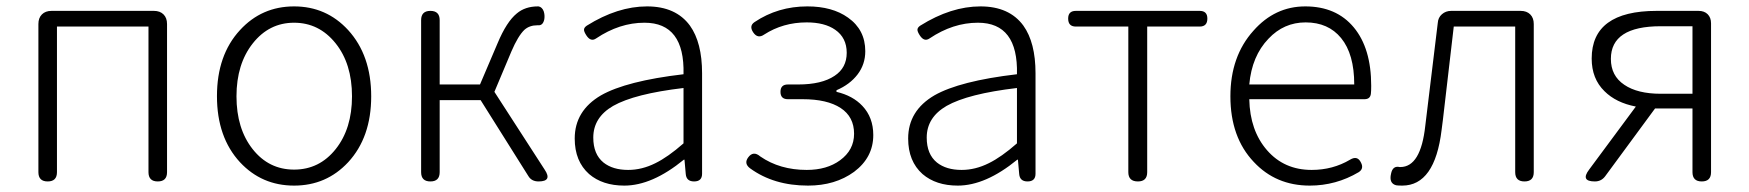

<svg xmlns="http://www.w3.org/2000/svg" viewBox="-20 -567 5467 600"><path d="M129 0Q100 0 100 -29V-492Q100 -511 111 -522Q122 -533 141 -533H301H461Q480 -533 491 -522Q502 -511 502 -492V-29Q502 0 473 0Q444 0 444 -29V-484H158V-29Q158 0 129 0Z M899 13Q798 13 730 -60Q658 -138 658 -266.5Q658 -395 730 -473Q798 -547 899 -547Q1000 -547 1068 -473Q1140 -394 1140 -266Q1140 -138 1068 -60Q1000 13 899 13ZM899 -37Q978 -37 1029 -101Q1080 -165 1080 -266Q1080 -368 1028.5 -432Q977 -496 899 -496Q821 -496 770 -431.5Q719 -367 719 -266Q719 -165 769.5 -101Q820 -37 899 -37Z M1325 0Q1296 0 1296 -29V-504Q1296 -533 1325 -533Q1354 -533 1354 -504V-303H1480L1535 -432Q1563 -499 1595 -525Q1621 -547 1661 -547Q1662 -547 1663 -547Q1674 -545 1679 -532Q1683 -520 1681 -507Q1677 -487 1662 -488Q1661 -488 1659 -488Q1635 -488 1619 -474Q1599 -455 1578 -406L1525 -280L1682 -37Q1707 0 1663 0Q1641 0 1631 -17L1482 -254H1418H1354V-29Q1354 0 1325 0Z M1931 13Q1863 13 1821 -23Q1776 -63 1776 -134Q1776 -221 1858 -269Q1937 -314 2116 -335Q2120 -496 1994 -496Q1916 -496 1843 -447Q1826 -435 1812 -457Q1805 -468 1805 -474Q1805 -481 1814 -487Q1910 -547 2002 -547Q2092 -547 2136 -487Q2174 -434 2174 -338V-169V-24Q2174 0 2149 0Q2125 0 2123 -23L2119 -68H2117Q2018 13 1931 13ZM1943 -36Q1986 -36 2028 -57Q2067 -76 2116 -119V-205V-292Q1963 -274 1896 -236Q1834 -200 1834 -137Q1834 -85 1866 -59Q1895 -36 1943 -36Z M2505 13Q2398 13 2324 -41Q2304 -56 2318 -75Q2334 -97 2356 -78Q2417 -36 2501 -36Q2564 -36 2605 -66Q2649 -98 2649 -149Q2649 -202 2607 -229.5Q2565 -257 2488 -257H2442Q2419 -257 2419 -280Q2419 -303 2442 -303H2474Q2548 -303 2588 -330Q2626 -355 2626 -402Q2626 -449 2590 -474Q2557 -497 2501 -497Q2427 -497 2368 -459Q2348 -445 2334 -465.5Q2320 -486 2338 -498Q2411 -547 2503 -547Q2581 -547 2630 -512Q2684 -474 2684 -407Q2684 -366 2660 -334.5Q2636 -303 2594 -285V-280Q2645 -268 2675 -236Q2709 -200 2709 -145Q2709 -75 2649 -30Q2590 13 2505 13Z M2973 13Q2905 13 2863 -23Q2818 -63 2818 -134Q2818 -221 2900 -269Q2979 -314 3158 -335Q3162 -496 3036 -496Q2958 -496 2885 -447Q2868 -435 2854 -457Q2847 -468 2847 -474Q2847 -481 2856 -487Q2952 -547 3044 -547Q3134 -547 3178 -487Q3216 -434 3216 -338V-169V-24Q3216 0 3191 0Q3167 0 3165 -23L3161 -68H3159Q3060 13 2973 13ZM2985 -36Q3028 -36 3070 -57Q3109 -76 3158 -119V-205V-292Q3005 -274 2938 -236Q2876 -200 2876 -137Q2876 -85 2908 -59Q2937 -36 2985 -36Z M3536 0Q3506 0 3506 -29V-484H3342Q3318 -484 3318 -509Q3318 -533 3342 -533H3535H3729Q3753 -533 3753 -509Q3753 -484 3729 -484H3565V-29Q3565 0 3536 0Z M4073 13Q3967 13 3898 -61Q3825 -138 3825 -266Q3825 -391 3897 -471Q3964 -547 4059 -547Q4156 -547 4210.5 -481.5Q4265 -416 4265 -299Q4265 -282 4264 -274Q4262 -257 4244 -257H4073H3884Q3886 -159 3939.5 -97.5Q3993 -36 4079 -36Q4145 -36 4199 -68Q4222 -82 4233 -59Q4243 -40 4226 -29Q4155 13 4073 13ZM3884 -303H4048H4212Q4212 -398 4171 -448Q4131 -497 4060 -497Q3992 -497 3944 -446Q3892 -392 3884 -303Z M4362 13Q4349 13 4343 12Q4320 6 4327 -24Q4332 -50 4354 -45Q4355 -45 4356 -45Q4420 -45 4434 -174Q4454 -335 4473 -495Q4474 -512 4486 -522.5Q4498 -533 4515 -533H4625H4732Q4751 -533 4762 -522Q4773 -511 4773 -492V-29Q4773 0 4744 0Q4715 0 4715 -29V-484H4523Q4512 -386 4489 -192Q4486 -171 4485 -161Q4464 13 4362 13Z M4964 0Q4918 0 4946 -37L5092 -234Q5030 -246 4994 -282Q4954 -321 4954 -384Q4954 -533 5157 -533H5242H5288Q5306 -533 5316.5 -522.5Q5327 -512 5327 -494V-29Q5327 0 5298 0Q5269 0 5269 -29V-228H5153H5152L4996 -16Q4984 0 4964 0ZM5170 -274H5219H5269V-485H5170Q5014 -485 5014 -383Q5014 -330 5056 -302Q5097 -274 5170 -274Z"/></svg>

Font: GenSenRounded TW L
Style: Regular
Weight: 300
Version: Version 1.501;PS 1;hotconv 16.6.51;makeotf.lib2.5.65220